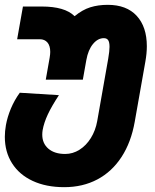

<svg xmlns="http://www.w3.org/2000/svg" viewBox="-20 -577 640 795"><path d="M0 -10.5Q0 -33.5 4.5 -59Q10.5 -92.5 25.2 -127.8Q40 -163 62 -193L224 -183Q194 -137.5 178 -103.2Q162 -69 156.5 -38Q155 -28.5 155 -19.5Q155 17 180.5 38.8Q206 60.5 250 60.5Q281.5 60.5 309.2 43Q337 25.5 356.2 -5.5Q375.5 -36.5 382.5 -75.5L428 -333.5Q433.5 -365.5 433.5 -383Q433.5 -402.5 427.8 -410.8Q422 -419 410 -419Q385 -419 365 -394.8Q345 -370.5 337.5 -328.5L323 -247H169.5L185.5 -337.5Q188 -352.5 188 -362Q188 -387.5 176.5 -401Q165 -414.5 145 -414.5H51L75 -550H153Q200.5 -550 234.2 -540.2Q268 -530.5 289 -510Q321 -536.5 353.8 -546.8Q386.5 -557 426 -557Q504 -557 546 -511.5Q588 -466 588 -385.5Q588 -356.5 582 -322.5L538 -73.5Q523 12 483.2 73Q443.5 134 383 166Q322.5 198 246 198Q171 198 115.5 172.2Q60 146.5 30 99.2Q0 52 0 -10.5Z"/></svg>

Font: JuliaMono Black
Style: Italic
Weight: 900
Italic angle: -9°
Monospace: yes
Designer: cormullion
Foundry: corm
Version: Version 0.057; ttfautohint (v1.8.4)